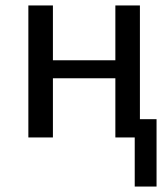

<svg xmlns="http://www.w3.org/2000/svg" viewBox="-20 -504 617 704"><path d="M554 180V-67H493V-484H403V-283H174V-484H84V0H174V-217H403V0H474V180Z"/></svg>

Font: Gamestation Text
Style: Bold
Weight: 400
Designer: Jonas Hecksher
Foundry: Jonas Hecksher, Playtypeª, e-types AS
Version: Version 1.003